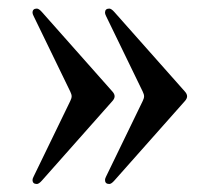

<svg xmlns="http://www.w3.org/2000/svg" viewBox="-20 -520 501 458"><path d="M57.6 -81.1ZM230.5 -90.8Q230.5 -93.8 232.9 -98.6L320.3 -278.8Q323.7 -285.6 323.7 -290.3Q323.7 -294.9 320.3 -301.8L232.9 -481.9Q230.5 -486.8 230.5 -489.7Q230.5 -499.5 240.7 -499.5Q245.6 -499.5 252.9 -491.2L420.9 -301.8Q426.3 -295.9 426.3 -290.3Q426.3 -284.7 420.9 -278.8L252.9 -89.4Q245.6 -81.1 240.7 -81.1Q230.5 -81.1 230.5 -90.8ZM57.6 -90.8Q57.6 -93.8 60.1 -98.6L147.5 -278.8Q150.9 -285.6 150.9 -290.3Q150.9 -294.9 147.5 -301.8L60.1 -481.9Q57.6 -486.8 57.6 -489.7Q57.6 -499.5 67.9 -499.5Q72.8 -499.5 80.1 -491.2L248 -301.8Q253.4 -295.9 253.4 -290.3Q253.4 -284.7 248 -278.8L80.1 -89.4Q72.8 -81.1 67.9 -81.1Q57.6 -81.1 57.6 -90.8Z"/></svg>

Font: UnifrakturMaguntia
Style: Book
Weight: 400
Designer: j. 'mach' wust, Gerrit Ansmann, Georg Duffner, based on a font by Peter Wiegel, original typeface by Carl Albert Fahrenw
Version: Version 2017-03-19